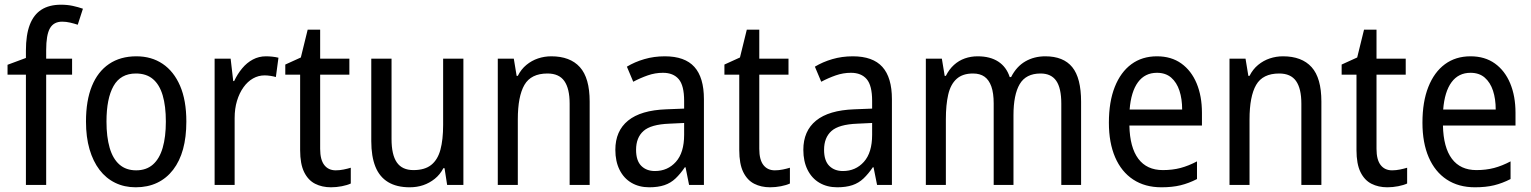

<svg xmlns="http://www.w3.org/2000/svg" viewBox="-20 -785 6497 815"><path d="M286 -468H176V0H90V-468H12V-510L90 -539V-570Q90 -637 106.5 -680Q123 -723 156 -744Q189 -765 239 -765Q266 -765 289 -760Q312 -755 332 -748L310 -680Q295 -685 278 -689Q261 -693 244 -693Q208 -693 192 -665Q176 -637 176 -572V-536H286Z M771 -269Q771 -203 757 -152Q743 -101 715 -64.5Q687 -28 647 -9Q607 10 556 10Q508 10 469 -9Q430 -28 402.5 -64Q375 -100 360 -151.5Q345 -203 345 -269Q345 -358 370 -419.5Q395 -481 443 -513.5Q491 -546 559 -546Q623 -546 670.5 -514Q718 -482 744.5 -420.5Q771 -359 771 -269ZM432 -269Q432 -204 445.5 -157.5Q459 -111 487 -86.5Q515 -62 558 -62Q601 -62 629 -86.5Q657 -111 670.5 -157.5Q684 -204 684 -269Q684 -335 670.5 -380.5Q657 -426 629 -449.5Q601 -473 557 -473Q492 -473 462 -420Q432 -367 432 -269Z M1109 -546Q1122 -546 1136 -544.5Q1150 -543 1162 -540L1151 -458Q1141 -461 1128 -463Q1115 -465 1103 -465Q1077 -465 1054 -452Q1031 -439 1013.5 -414.5Q996 -390 986 -357Q976 -324 976 -284V0H891V-536H959L970 -441H974Q988 -471 1008 -495Q1028 -519 1053.5 -532.5Q1079 -546 1109 -546Z M1405 -62Q1422 -62 1439 -65.5Q1456 -69 1469 -73V-6Q1454 1 1431 5.5Q1408 10 1385 10Q1347 10 1317.5 -5Q1288 -20 1271 -54.5Q1254 -89 1254 -148V-468H1191V-511L1257 -541L1286 -659H1339V-536H1463V-468H1339V-153Q1339 -107 1356.5 -84.5Q1374 -62 1405 -62Z M1947 -536V0H1878L1867 -71H1862Q1848 -44 1825.5 -26Q1803 -8 1776.5 1Q1750 10 1719 10Q1664 10 1627.5 -12Q1591 -34 1573.5 -77.5Q1556 -121 1556 -186V-536H1642V-195Q1642 -128 1664.5 -95.5Q1687 -63 1735 -63Q1783 -63 1810.5 -85Q1838 -107 1849.5 -149.5Q1861 -192 1861 -255V-536Z M2320 -546Q2400 -546 2441.5 -500Q2483 -454 2483 -354V0H2398V-345Q2398 -409 2375.5 -441Q2353 -473 2304 -473Q2234 -473 2206 -424.5Q2178 -376 2178 -278V0H2093V-536H2161L2173 -463H2178Q2192 -491 2214.5 -509.5Q2237 -528 2264 -537Q2291 -546 2320 -546Z M2802 -546Q2887 -546 2927.5 -501Q2968 -456 2968 -364V0H2905L2890 -75H2887Q2868 -47 2847.5 -27.5Q2827 -8 2800 1Q2773 10 2736 10Q2693 10 2660.5 -9Q2628 -28 2610 -64Q2592 -100 2592 -149Q2592 -229 2646 -273Q2700 -317 2808 -321L2884 -324V-357Q2884 -422 2861 -449Q2838 -476 2794 -476Q2761 -476 2729.5 -465Q2698 -454 2668 -438L2641 -502Q2674 -522 2715 -534Q2756 -546 2802 -546ZM2821 -260Q2743 -257 2711.5 -229Q2680 -201 2680 -149Q2680 -103 2702 -81Q2724 -59 2760 -59Q2814 -59 2849 -98Q2884 -137 2884 -213V-263Z M3269 -62Q3286 -62 3303 -65.5Q3320 -69 3333 -73V-6Q3318 1 3295 5.5Q3272 10 3249 10Q3211 10 3181.5 -5Q3152 -20 3135 -54.5Q3118 -89 3118 -148V-468H3055V-511L3121 -541L3150 -659H3203V-536H3327V-468H3203V-153Q3203 -107 3220.5 -84.5Q3238 -62 3269 -62Z M3600 -546Q3685 -546 3725.5 -501Q3766 -456 3766 -364V0H3703L3688 -75H3685Q3666 -47 3645.5 -27.5Q3625 -8 3598 1Q3571 10 3534 10Q3491 10 3458.5 -9Q3426 -28 3408 -64Q3390 -100 3390 -149Q3390 -229 3444 -273Q3498 -317 3606 -321L3682 -324V-357Q3682 -422 3659 -449Q3636 -476 3592 -476Q3559 -476 3527.5 -465Q3496 -454 3466 -438L3439 -502Q3472 -522 3513 -534Q3554 -546 3600 -546ZM3619 -260Q3541 -257 3509.5 -229Q3478 -201 3478 -149Q3478 -103 3500 -81Q3522 -59 3558 -59Q3612 -59 3647 -98Q3682 -137 3682 -213V-263Z M4417 -546Q4494 -546 4531.5 -500Q4569 -454 4569 -353V0H4485V-345Q4485 -411 4463.5 -442Q4442 -473 4397 -473Q4335 -473 4308.5 -428Q4282 -383 4282 -296V0H4198V-346Q4198 -390 4188 -418Q4178 -446 4159 -459.5Q4140 -473 4110 -473Q4066 -473 4040.5 -450Q4015 -427 4005 -383.5Q3995 -340 3995 -279V0H3910V-536H3978L3990 -463H3995Q4009 -491 4029.5 -509.5Q4050 -528 4075.5 -537Q4101 -546 4130 -546Q4183 -546 4217.5 -523.5Q4252 -501 4266 -458H4272Q4295 -503 4332.5 -524.5Q4370 -546 4417 -546Z M4891 -546Q4952 -546 4994.5 -515.5Q5037 -485 5059.5 -431Q5082 -377 5082 -306V-252H4774Q4776 -159 4812 -111Q4848 -63 4916 -63Q4957 -63 4991 -72Q5025 -81 5061 -100V-25Q5026 -7 4991 1.5Q4956 10 4910 10Q4840 10 4790 -23Q4740 -56 4713.5 -117.5Q4687 -179 4687 -264Q4687 -353 4712 -416Q4737 -479 4782.5 -512.5Q4828 -546 4891 -546ZM4891 -476Q4840 -476 4810.5 -436Q4781 -396 4775 -320H4998Q4998 -365 4986.5 -400Q4975 -435 4951.5 -455.5Q4928 -476 4891 -476Z M5426 -546Q5506 -546 5547.5 -500Q5589 -454 5589 -354V0H5504V-345Q5504 -409 5481.5 -441Q5459 -473 5410 -473Q5340 -473 5312 -424.5Q5284 -376 5284 -278V0H5199V-536H5267L5279 -463H5284Q5298 -491 5320.5 -509.5Q5343 -528 5370 -537Q5397 -546 5426 -546Z M5889 -62Q5906 -62 5923 -65.5Q5940 -69 5953 -73V-6Q5938 1 5915 5.5Q5892 10 5869 10Q5831 10 5801.5 -5Q5772 -20 5755 -54.5Q5738 -89 5738 -148V-468H5675V-511L5741 -541L5770 -659H5823V-536H5947V-468H5823V-153Q5823 -107 5840.5 -84.5Q5858 -62 5889 -62Z M6222 -546Q6283 -546 6325.5 -515.5Q6368 -485 6390.5 -431Q6413 -377 6413 -306V-252H6105Q6107 -159 6143 -111Q6179 -63 6247 -63Q6288 -63 6322 -72Q6356 -81 6392 -100V-25Q6357 -7 6322 1.5Q6287 10 6241 10Q6171 10 6121 -23Q6071 -56 6044.5 -117.5Q6018 -179 6018 -264Q6018 -353 6043 -416Q6068 -479 6113.5 -512.5Q6159 -546 6222 -546ZM6222 -476Q6171 -476 6141.5 -436Q6112 -396 6106 -320H6329Q6329 -365 6317.5 -400Q6306 -435 6282.5 -455.5Q6259 -476 6222 -476Z"/></svg>

Font: Noto Sans Display SemiCondensed
Style: Regular
Weight: 400
Width: 4
Version: Version 2.003